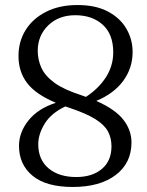

<svg xmlns="http://www.w3.org/2000/svg" viewBox="-20 -731 586 763"><path d="M269 12Q163.5 12 109.5 -32.5Q55.5 -77 55.5 -151.5Q55.5 -205.5 93.5 -252.8Q131.5 -300 202 -322.5Q122 -356 87.8 -401Q53.5 -446 53.5 -508Q53.5 -566.5 82.2 -612.2Q111 -658 163.8 -684.5Q216.5 -711 288.5 -711Q360 -711 408.8 -685.2Q457.5 -659.5 482.2 -617Q507 -574.5 507 -524.5Q507 -460.5 469.8 -409.8Q432.5 -359 362.5 -330Q437.5 -297 470 -255.5Q502.5 -214 502.5 -165Q502.5 -83 439.8 -35.5Q377 12 269 12ZM302 -353Q312 -349.5 321.5 -346Q372 -379 401 -424.2Q430 -469.5 430 -523Q430 -595 388.2 -632.8Q346.5 -670.5 279 -670.5Q213 -670.5 171.5 -630Q130 -589.5 130 -529Q130 -493.5 144.5 -461.5Q159 -429.5 196.2 -402.2Q233.5 -375 302 -353ZM132 -158Q132 -96.5 173 -62Q214 -27.5 283 -27.5Q347 -27.5 385 -59.8Q423 -92 423 -149.5Q423 -183 408.8 -209.2Q394.5 -235.5 358.2 -258Q322 -280.5 256 -302.5Q247.5 -305 239.5 -308Q183.5 -281.5 157.8 -239.8Q132 -198 132 -158Z"/></svg>

Font: Fraunces 9pt SuperSoft Light
Style: Regular
Weight: 300
Version: Version 1.000;[b76b70a41]